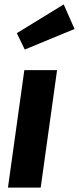

<svg xmlns="http://www.w3.org/2000/svg" viewBox="-20 -848 357 868"><path d="M238 -531 164 0H16L90 -531ZM268 -828 317 -717 92 -624 56 -698Z"/></svg>

Font: Fira Sans Condensed
Style: Bold Italic
Weight: 700
Width: 3
Italic angle: -8°
Designer: Carrois Corporate & Edenspiekermann AG
Foundry: Carrois Corporate GbR & Edenspiekermann AG
Version: Version 4.203